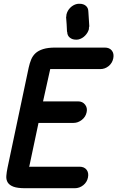

<svg xmlns="http://www.w3.org/2000/svg" viewBox="-20 -986 621 1017"><path d="M453 -847 451 -839V-832Q446 -813 431 -797.5Q416 -782 396 -777Q393 -776 388 -776H381Q363 -776 349.5 -787Q336 -798 336 -818L335 -817Q334 -837 333 -857Q332 -877 330 -897H331Q331 -906 332 -909Q337 -930 352 -945Q367 -960 387 -965L386 -964Q391 -966 392.5 -966Q394 -966 395 -966H402Q422 -966 435 -955Q448 -944 448 -924V-925ZM535 -734Q560 -734 572.5 -718Q585 -702 580 -677Q575 -652 555.5 -636Q536 -620 511 -620H246Q236 -575 227 -534.5Q218 -494 208 -449H394Q417 -449 430.5 -432Q444 -415 439 -392Q434 -367 413.5 -351Q393 -335 370 -335H184L134 -99Q134 -103 139 -103H401Q426 -103 438.5 -87Q451 -71 446 -46Q441 -21 421 -5Q401 11 376 11H114Q73 11 51.5 3Q30 -5 21 -19.5Q12 -34 13.5 -54Q15 -74 20 -98L132 -628Q137 -651 145 -670.5Q153 -690 168 -704Q183 -718 208.5 -726Q234 -734 273 -734Z"/></svg>

Font: VDS
Style: Bold Italic
Weight: 700
Designer: artmaker
Foundry: artmaker
Version: Version 1.000 2009 initial release